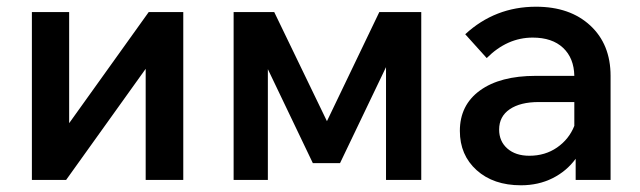

<svg xmlns="http://www.w3.org/2000/svg" viewBox="-20 -536 1907 572"><path d="M75 0V-500H186V-169L423 -500H526V0H414V-331L177 0Z M676 0V-500H797L954 -175L1110 -500H1235V0H1130V-336L993 -50H912L778 -330V0Z M1532 16Q1450 16 1400 -29Q1350 -74 1350 -146Q1350 -223 1410 -266.5Q1470 -310 1576 -310H1691Q1690 -363 1657.5 -393.5Q1625 -424 1567 -424Q1491 -424 1430 -363L1366 -434Q1455 -516 1577 -516Q1678 -516 1738.5 -460Q1799 -404 1799 -310V0H1695V-63Q1668 -26 1626 -5Q1584 16 1532 16ZM1557 -72Q1604 -72 1639.5 -96.5Q1675 -121 1691 -161V-232H1585Q1530 -232 1498.5 -210.5Q1467 -189 1467 -150Q1467 -115 1491.5 -93.5Q1516 -72 1557 -72Z"/></svg>

Font: Wix Madefor Text SemiBold
Style: Regular
Weight: 600
Designer: Dalton Maag Ltd
Foundry: Dalton Maag Ltd
Version: Version 3.100